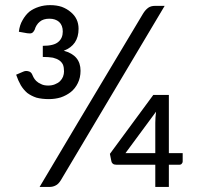

<svg xmlns="http://www.w3.org/2000/svg" viewBox="-20 -740 782 760"><path d="M220.7 -26.4Q210.9 -10.7 200.2 -5.9Q189.5 0 174.8 0Q162.1 0 136.7 0Q238.3 -171.9 545.9 -685.5Q554.7 -700.2 566.4 -709Q577.1 -716.8 593.8 -716.8Q606.4 -716.8 631.8 -716.8Q529.3 -543.9 220.7 -26.4ZM54.7 -614.3Q57.6 -640.6 69.3 -660.2Q80.1 -679.7 95.7 -693.4Q112.3 -706.1 133.8 -712.9Q154.3 -719.7 178.7 -719.7Q204.1 -719.7 224.6 -712.9Q245.1 -705.1 259.8 -692.4Q275.4 -679.7 283.2 -663.1Q291 -646.5 291 -626Q291 -561.5 232.4 -539.1Q298.8 -521.5 298.8 -460Q298.8 -432.6 288.1 -411.1Q278.3 -390.6 260.7 -376Q243.2 -362.3 220.7 -354.5Q198.2 -347.7 173.8 -347.7Q145.5 -347.7 124 -353.5Q103.5 -360.4 87.9 -372.1Q73.2 -384.8 62.5 -402.3Q51.8 -420.9 43.9 -444.3Q52.7 -448.2 71.3 -456.1Q82 -460.9 91.8 -458Q101.6 -456.1 106.4 -447.3Q108.4 -442.4 112.3 -434.6Q116.2 -426.8 123 -419.9Q130.9 -412.1 142.6 -407.2Q153.3 -401.4 170.9 -401.4Q185.5 -401.4 197.3 -406.2Q210 -411.1 217.8 -418.9Q225.6 -426.8 229.5 -436.5Q233.4 -447.3 233.4 -457Q233.4 -472.7 229.5 -483.4Q224.6 -494.1 214.8 -501Q205.1 -507.8 189.5 -511.7Q172.9 -514.6 149.4 -514.6Q149.4 -529.3 149.4 -558.6Q193.4 -558.6 210.9 -574.2Q228.5 -588.9 228.5 -615.2Q228.5 -639.6 213.9 -653.3Q199.2 -666 175.8 -666Q151.4 -666 137.7 -654.3Q123 -642.6 117.2 -622.1Q112.3 -612.3 106.4 -609.4Q100.6 -606.4 87.9 -608.4Q77.1 -610.4 54.7 -614.3ZM594.7 -133.8Q594.7 -164.1 594.7 -253.9Q594.7 -274.4 597.7 -297.9Q557.6 -243.2 476.6 -133.8Q505.9 -133.8 594.7 -133.8ZM703.1 -133.8Q703.1 -125 703.1 -100.6Q703.1 -95.7 699.2 -91.8Q696.3 -87.9 690.4 -87.9Q675.8 -87.9 648.4 -87.9Q648.4 -66.4 648.4 0Q634.8 0 594.7 0Q594.7 -22.5 594.7 -87.9Q556.6 -87.9 441.4 -87.9Q431.6 -87.9 426.8 -91.8Q421.9 -95.7 420.9 -101.6Q418.9 -111.3 415 -130.9Q458 -189.5 586.9 -364.3Q602.5 -364.3 648.4 -364.3Q648.4 -306.6 648.4 -133.8Q662.1 -133.8 703.1 -133.8Z"/></svg>

Font: Lato
Style: Regular
Weight: 400
Designer: Lukasz Dziedzic with Adam Twardoch and Botio Nikoltchev
Version: Version 2.015; 2015-08-06; http://www.latofonts.com/